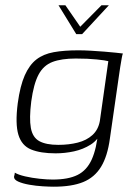

<svg xmlns="http://www.w3.org/2000/svg" viewBox="-20 -592 515 725"><path d="M201 -572H227L283 -491L363 -572H391L290 -463H268ZM183 113Q167 113 141.5 111.5Q116 110 90.5 105.5Q65 101 48.5 93.5Q32 86 33 75Q34 72 35 67Q36 62 36 60Q49 68 75 74Q101 80 129.5 83Q158 86 179 86Q238 86 273 68.5Q308 51 326.5 10Q345 -31 351 -98L366 -99Q351 -64 322.5 -46Q294 -28 259.5 -20.5Q225 -13 190 -13Q133 -13 97.5 -27.5Q62 -42 49.5 -83Q37 -124 47 -202Q56 -268 73.5 -307.5Q91 -347 117.5 -367.5Q144 -388 183 -395Q222 -402 276 -402Q298 -402 323.5 -400.5Q349 -399 374 -397Q399 -395 417.5 -393Q436 -391 444 -390Q442 -386 439.5 -371.5Q437 -357 434 -339Q431 -321 429 -305L395 -69Q386 -2 361.5 38Q337 78 294 95.5Q251 113 183 113ZM200 -45Q240 -45 273.5 -53.5Q307 -62 329 -82Q351 -102 357 -135L389 -361Q379 -364 345.5 -367.5Q312 -371 266 -371Q212 -371 178 -358Q144 -345 125.5 -310Q107 -275 98 -209Q90 -145 96.5 -109Q103 -73 128.5 -59Q154 -45 200 -45Z"/></svg>

Font: Genos Light
Style: Italic
Weight: 300
Italic angle: -8°
Designer: Robert E. Leuschke
Foundry: Robert E. Leuschke
Version: Version 1.010